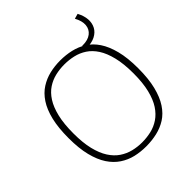

<svg xmlns="http://www.w3.org/2000/svg" viewBox="-226 -979 1136 1136"><g transform="rotate(-45 342.5 -411.0)"><path d="M341 -24Q380 -24 417 -32.5Q454 -41 486 -62.5Q518 -84 542 -120.5Q566 -157 580 -213.5Q594 -270 594 -349Q594 -429 580 -486Q566 -543 542 -580Q518 -617 486 -638Q454 -659 417 -667.5Q380 -676 341 -676Q303 -676 266.5 -667.5Q230 -659 198 -638Q166 -617 142 -579.5Q118 -542 104.5 -485.5Q91 -429 91 -349Q91 -271 104.5 -215.5Q118 -160 142 -122.5Q166 -85 198 -63.5Q230 -42 266.5 -33Q303 -24 341 -24ZM342 10Q295 10 252.5 0Q210 -10 173 -34.5Q136 -59 109 -100Q82 -141 66.5 -202.5Q51 -264 51 -349Q51 -436 66 -498Q81 -560 108.5 -601.5Q136 -643 173 -666.5Q210 -690 252.5 -700Q295 -710 341 -710Q388 -710 431 -700Q474 -690 511 -667Q548 -644 575.5 -603Q603 -562 619 -500Q635 -438 635 -351Q635 -264 619.5 -201.5Q604 -139 576.5 -97.5Q549 -56 512.5 -33Q476 -10 432.5 0Q389 10 342 10ZM494 -651V-679H500Q543 -679 568 -698.5Q593 -718 596 -750.5Q599 -783 577 -823L609 -832Q628 -796 630 -764Q632 -732 618.5 -706.5Q605 -681 576 -666Q547 -651 504 -651Z"/></g></svg>

Font: Georama ExtraCondensed Thin ExtraLight
Style: Regular
Weight: 250
Version: Version 1.001